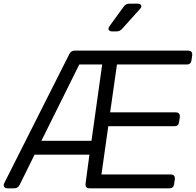

<svg xmlns="http://www.w3.org/2000/svg" viewBox="-36 -1019 1060 1039"><path d="M5 0Q-8 0 -13.5 -7.5Q-19 -15 -13 -28L340 -728Q349 -745 368 -745H981Q1007 -745 1004 -719L1000 -692Q997 -670 975 -670H597L560 -411H914Q940 -411 937 -385L933 -358Q930 -336 908 -336H550L513 -75H887Q913 -75 910 -49L906 -22Q903 0 881 0H449Q424 0 427 -26L448 -182H151L70 -18Q61 0 41 0ZM188 -257H459L517 -670H393ZM572 -849Q557 -849 552.5 -857Q548 -865 557 -878L634 -984Q645 -999 663 -999H708Q724 -999 728 -990Q732 -981 721 -970L624 -862Q612 -849 594 -849Z"/></svg>

Font: Pitagon Sans Text
Style: Italic
Weight: 400
Italic angle: -8°
Designer: Travis Tran
Foundry: Pitagon
Version: Version 1.001; ttfautohint (v1.8.4.7-5d5b);gftools[0.9.26]